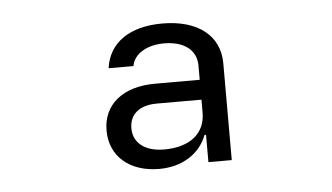

<svg xmlns="http://www.w3.org/2000/svg" viewBox="-33 -787 666 385"><g transform="rotate(-5 300.0 -595.0)"><path d="M305 -740C239 -740 197 -711 190 -660H240C244 -684 270 -700 305 -700C345 -700 370 -681 370 -650V-621H280C215 -621 175 -588 175 -536C175 -484 214 -450 274 -450C320 -450 356 -473 370 -510H373V-455H420V-650C420 -706 376 -740 305 -740ZM287 -488C249 -488 225 -506 225 -536C225 -564 245 -581 280 -581H370V-555C370 -513 339 -488 287 -488Z"/></g></svg>

Font: Tekne LDO
Style: Regular
Weight: 400
Monospace: yes
Designer: Alessio Laiso, Mario Rullo, Paolo Rosset
Foundry: Alessio Laiso
Version: Version 1.000;hotconv 1.0.109;makeotfexe 2.5.65596